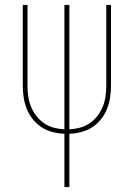

<svg xmlns="http://www.w3.org/2000/svg" viewBox="-20 -540 540 775"><path d="M240 215V0Q216 -1 192.5 -7Q169 -13 148.5 -26Q128 -39 112.5 -58.5Q97 -78 88 -100.5Q79 -123 75.5 -147Q72 -171 72 -195V-520H91V-195Q91 -173 94 -151.5Q97 -130 105 -110Q113 -90 126.5 -72.5Q140 -55 158 -42.5Q176 -30 197.5 -24.5Q219 -19 240 -18V-520H260V-18Q281 -19 302.5 -24.5Q324 -30 342 -42.5Q360 -55 373.5 -72.5Q387 -90 395 -110Q403 -130 406 -151.5Q409 -173 409 -195V-520H428V-195Q428 -171 424.5 -147Q421 -123 412 -100.5Q403 -78 387.5 -58.5Q372 -39 351.5 -26Q331 -13 307.5 -7Q284 -1 260 0V215Z"/></svg>

Font: Zed Mono Thin
Style: Regular
Weight: 100
Monospace: yes
Designer: Belleve Invis
Foundry: Belleve Invis
Version: Version 1.0.0; ttfautohint (v1.8.4)